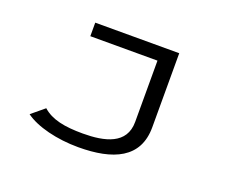

<svg xmlns="http://www.w3.org/2000/svg" viewBox="-103 -635 1207 986"><g transform="rotate(20 500.0 -141.5)"><path d="M400 174C590 174 723 117 723 -52V-457H264V-383H631V-48C631 74 518 100 398 100C298 100 227 86 178 42L108 100C170 146 284 174 400 174Z"/></g></svg>

Font: Inconsolata UltraExpanded
Style: Regular
Weight: 400
Width: 9
Monospace: yes
Designer: Raph Levien, Cyreal, Brenton Simpson
Foundry: Raph Levien, Cyreal, Google
Version: Version 3.100